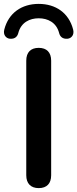

<svg xmlns="http://www.w3.org/2000/svg" viewBox="-58 -959 397 987"><path d="M-8 -760C20 -757 32 -773 36 -789C50 -844 95 -865 141 -865C187 -865 232 -844 246 -789C250 -773 262 -757 290 -760C309 -762 325 -780 318 -807C296 -893 228 -939 141 -939C54 -939 -14 -893 -36 -807C-43 -780 -27 -762 -8 -760ZM141 8C183 8 205 -16 205 -58V-647C205 -690 182 -713 141 -713C100 -713 77 -690 77 -647V-58C77 -16 100 8 141 8Z"/></svg>

Font: Nunito
Style: Bold
Weight: 700
Designer: Vernon Adams
Foundry: Vernon Adams
Version: Version 3.602